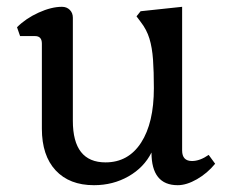

<svg xmlns="http://www.w3.org/2000/svg" viewBox="-20 -530 672 564"><path d="M256 14Q184 14 143.5 -29.5Q103 -73 103 -152V-402Q103 -424 83 -424H39L30 -450Q56 -476 93.5 -493Q131 -510 162 -510Q176 -510 185 -501Q194 -492 194 -478V-175Q194 -53 290 -53Q357 -53 394.5 -111Q432 -169 432 -271Q432 -320 429.5 -355Q427 -390 419 -416.5Q411 -443 393 -466L381 -482L393 -497L515 -510V-88Q515 -57 544 -57Q567 -57 593 -75L612 -49Q589 -21 558.5 -3.5Q528 14 502 14Q425 14 425 -82Q403 -38 357.5 -12Q312 14 256 14Z"/></svg>

Font: Gabriela
Style: Regular
Weight: 400
Designer: Eduardo Rodriguez Tunni
Foundry: Eduardo Rodriguez Tunni
Version: Version 2.001;gftools[0.9.26]